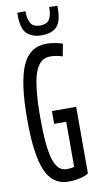

<svg xmlns="http://www.w3.org/2000/svg" viewBox="-99 -937 509 990"><g transform="rotate(-10 155.0 -442.0)"><path d="M22 -341Q22 -536 60.5 -623Q99 -710 186 -710Q207 -710 231 -706Q255 -702 271 -695L259 -631Q227 -642 194 -642Q138 -642 114 -571.5Q90 -501 90 -337Q90 -186 110.5 -120.5Q131 -55 178 -55Q205 -55 218 -60V-296H155V-363H282V-14Q263 -2 235.5 4Q208 10 176 10Q94 10 58 -74Q22 -158 22 -341ZM172 -757Q125 -757 96.5 -781.5Q68 -806 67 -876Q67 -880 67 -884Q67 -888 67 -893L110 -894V-883Q112 -845 126 -826.5Q140 -808 172 -808Q205 -808 219 -826.5Q233 -845 234 -884V-894L277 -893Q277 -888 277 -884Q277 -880 277 -875Q276 -810 250.5 -783.5Q225 -757 172 -757Z"/></g></svg>

Font: Georama ExtraCondensed
Style: Regular
Weight: 400
Width: 2
Designer: Jean-Baptiste Levee
Foundry: Production Type
Version: Version 1.000